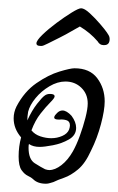

<svg xmlns="http://www.w3.org/2000/svg" viewBox="-20 -433 285 464"><path d="M233 -188Q233 -167 224 -133Q215 -99 200 -69Q186 -38 168.5 -23.5Q151 -9 135 -3.5Q119 2 109 7Q105 8 100.5 9.5Q96 11 91 11Q71 11 60 0Q56 -4 47.5 -8Q39 -12 32 -22Q25 -32 25 -55Q25 -79 31 -101Q13 -122 13 -147Q13 -162 20 -176Q39 -212 68 -232Q97 -252 123.5 -260Q150 -268 160 -268Q197 -268 215 -244Q233 -220 233 -188ZM192 -183Q192 -206 176.5 -221Q161 -236 138 -236Q119 -236 99.5 -224.5Q80 -213 66 -196Q52 -179 48 -163Q47 -157 46.5 -152Q46 -147 46 -142Q57 -166 69.5 -182Q82 -198 88 -202Q93 -206 101 -206Q112 -206 112 -200Q112 -196 101.5 -185.5Q91 -175 78 -158.5Q65 -142 56 -118Q64 -108 77.5 -103.5Q91 -99 104 -99Q118 -99 130.5 -104.5Q143 -110 147 -120Q148 -123 148.5 -125.5Q149 -128 149 -130Q149 -140 140.5 -142.5Q132 -145 124 -144H122Q111 -144 111 -149Q111 -152 113.5 -155Q116 -158 118 -160Q124 -166 131 -166Q141 -166 153 -153Q164 -138 164 -124Q164 -106 146.5 -96Q129 -86 108 -82Q87 -78 76 -78Q60 -78 50 -85Q49 -83 49 -76Q49 -48 64 -38.5Q79 -29 89 -24Q95 -22 99 -22Q113 -22 128.5 -34Q144 -46 156 -67Q165 -83 173 -105Q181 -127 186.5 -148.5Q192 -170 192 -183ZM78 -322Q68 -322 68 -328Q68 -335 82.5 -349Q97 -363 116.5 -377.5Q136 -392 153 -402.5Q170 -413 176 -413Q184 -413 197 -401Q210 -389 222 -375Q234 -361 238 -355Q240 -352 242.5 -348Q245 -344 245 -339Q245 -324 232 -324H230Q221 -324 216 -333Q198 -354 173 -369Q167 -366 153.5 -358Q140 -350 124 -342Q108 -334 96 -328Q84 -322 81 -322Z"/></svg>

Font: Ingrid Darling
Style: Regular
Weight: 400
Designer: Robert E. Leuschke
Foundry: Robert E. Leuschke
Version: Version 1.010; ttfautohint (v1.8.3)